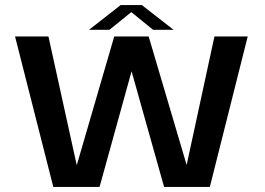

<svg xmlns="http://www.w3.org/2000/svg" viewBox="-20 -733 1040 753"><path d="M189 0 39 -590H170L281 -85L428 -590H563L712 -86L821 -590H951.5L803 0H623.5L496 -453.5L370.5 0ZM329 -616 453 -713H536.5L661 -616H580.5L495 -685.5L409 -616Z"/></svg>

Font: Anybody ExtraExpanded Medium
Style: Regular
Weight: 500
Width: 8
Designer: Tyler Finck
Foundry: Etcetera Type Company
Version: Version 1.010; ttfautohint (v1.8.3) -l 8 -r 50 -G 200 -x 14 